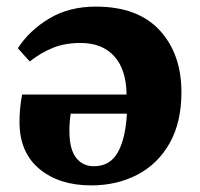

<svg xmlns="http://www.w3.org/2000/svg" viewBox="-20 -548 606 581"><path d="M256 13Q159 13 99 -37Q39 -87 39 -179Q39 -221 47 -262H363Q362 -338 325.5 -378Q289 -418 224 -418Q176 -418 139.5 -403Q103 -388 70 -362L34 -402Q69 -456 129 -492Q189 -528 270 -528Q397 -528 463 -456.5Q529 -385 529 -269Q529 -178 493.5 -115Q458 -52 396 -19.5Q334 13 256 13ZM264 -45Q313 -45 336.5 -87Q360 -129 364 -204H194Q190 -179 190 -152Q190 -97 210 -71Q230 -45 264 -45Z"/></svg>

Font: Literata 36pt
Style: Bold
Weight: 700
Designer: Latin by Veronika Burian and Jose Scaglione. Greek by Irene Vlachou. Cyrillic by Vera Evstafieva.
Foundry: TypeTogether
Version: Version 3.002